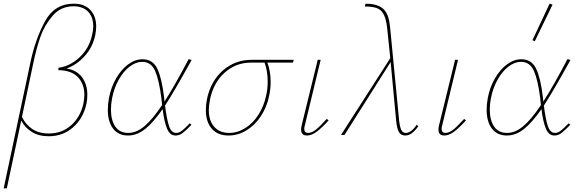

<svg xmlns="http://www.w3.org/2000/svg" viewBox="-28 -731 3144 1040"><path d="M333 -360Q390 -350 417.5 -311Q445 -272 445 -218Q445 -189 440 -168Q423 -90 368 -41.5Q313 7 236 7Q181 7 143.5 -17Q106 -41 87 -78L9 289H-8L137 -394Q164 -521 216 -616Q268 -711 372 -711Q429 -711 461 -677.5Q493 -644 493 -587Q493 -568 488 -541Q474 -475 431 -427.5Q388 -380 333 -360ZM471 -542Q477 -566 477 -588Q477 -639 449 -668Q421 -697 370 -697Q301 -697 256.5 -645Q212 -593 190.5 -530.5Q169 -468 153 -392L91 -98Q109 -59 145 -33.5Q181 -8 237 -8Q308 -8 358 -53Q408 -98 424 -171Q429 -198 429 -218Q429 -276 394 -313Q359 -350 288 -351L289 -364Q351 -372 403 -420.5Q455 -469 471 -542Z M1000 -63 1009 -55Q981 -26 962.5 -11.5Q944 3 923 3Q892 3 876.5 -35Q861 -73 853 -140Q802 -67 758 -32Q714 3 665 3Q613 3 584.5 -34.5Q556 -72 556 -136Q556 -166 562 -199Q573 -258 601 -306.5Q629 -355 666.5 -382.5Q704 -410 744 -410Q800 -410 824.5 -358Q849 -306 861 -202Q863 -188 863 -181Q915 -261 994 -411L1010 -406Q916 -236 866 -159Q875 -86 887.5 -48.5Q900 -11 926 -11Q941 -11 954 -20.5Q967 -30 980 -43Q993 -56 1000 -63ZM850 -162 846 -200Q834 -296 812.5 -346Q791 -396 742 -396Q708 -396 674.5 -370.5Q641 -345 615.5 -300Q590 -255 579 -198Q573 -167 573 -137Q573 -80 596.5 -45.5Q620 -11 667 -11Q711 -11 754.5 -47.5Q798 -84 850 -162Z M1559 -392H1420Q1438 -346 1438 -288Q1438 -249 1430 -213Q1418 -152 1385.5 -102.5Q1353 -53 1307 -25Q1261 3 1210 3Q1151 3 1119 -34Q1087 -71 1087 -135Q1087 -163 1093 -194Q1113 -291 1179 -349Q1245 -407 1335 -407H1563ZM1422 -289Q1422 -346 1405 -392H1332Q1250 -392 1189.5 -338Q1129 -284 1110 -194Q1103 -157 1103 -136Q1103 -77 1132.5 -44Q1162 -11 1213 -11Q1259 -11 1301 -37.5Q1343 -64 1372.5 -110.5Q1402 -157 1414 -215Q1422 -250 1422 -289Z M1603 -29Q1603 -39 1606 -52L1693 -407H1709L1623 -51Q1620 -41 1620 -33Q1620 -11 1641 -11Q1661 -11 1684 -29.5Q1707 -48 1742 -87L1752 -79Q1716 -39 1688 -18Q1660 3 1635 3Q1603 3 1603 -29Z M2238 -47Q2220 -22 2203 -9.5Q2186 3 2167 3Q2144 3 2133 -15.5Q2122 -34 2118 -76L2088 -395L1838 0H1819L2086 -416L2069 -580Q2064 -624 2052.5 -648.5Q2041 -673 2022 -683Q2003 -693 1972 -695L1948 -696L1952 -711L1974 -710Q2026 -706 2052.5 -678.5Q2079 -651 2085 -583L2134 -78Q2138 -42 2146 -26.5Q2154 -11 2170 -11Q2199 -11 2229 -55Z M2347 -29Q2347 -39 2350 -52L2437 -407H2453L2367 -51Q2364 -41 2364 -33Q2364 -11 2385 -11Q2405 -11 2428 -29.5Q2451 -48 2486 -87L2496 -79Q2460 -39 2432 -18Q2404 3 2379 3Q2347 3 2347 -29Z M3052 -63 3061 -55Q3033 -26 3014.5 -11.5Q2996 3 2975 3Q2944 3 2928.5 -35Q2913 -73 2905 -140Q2854 -67 2810 -32Q2766 3 2717 3Q2665 3 2636.5 -34.5Q2608 -72 2608 -136Q2608 -166 2614 -199Q2625 -258 2653 -306.5Q2681 -355 2718.5 -382.5Q2756 -410 2796 -410Q2852 -410 2876.5 -358Q2901 -306 2913 -202Q2915 -188 2915 -181Q2967 -261 3046 -411L3062 -406Q2968 -236 2918 -159Q2927 -86 2939.5 -48.5Q2952 -11 2978 -11Q2993 -11 3006 -20.5Q3019 -30 3032 -43Q3045 -56 3052 -63ZM2902 -162 2898 -200Q2886 -296 2864.5 -346Q2843 -396 2794 -396Q2760 -396 2726.5 -370.5Q2693 -345 2667.5 -300Q2642 -255 2631 -198Q2625 -167 2625 -137Q2625 -80 2648.5 -45.5Q2672 -11 2719 -11Q2763 -11 2806.5 -47.5Q2850 -84 2902 -162ZM2856 -513 2949 -711 2965 -706 2869 -508Z"/></svg>

Font: Ysabeau Thin
Style: Italic
Weight: 200
Italic angle: -12°
Designer: Christian Thalmann (Catharsis Fonts)
Version: Version 0.003